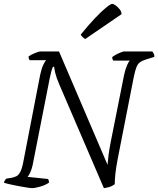

<svg xmlns="http://www.w3.org/2000/svg" viewBox="-27 -969 815 989"><path d="M139 0Q131 0 111.5 -3Q92 -6 68.5 -10.5Q45 -15 24.5 -19.5Q4 -24 -7 -28Q-3 -42 6 -49L32 -53Q46 -56 57 -61Q68 -66 77.5 -83.5Q87 -101 94 -140L180 -584Q187 -616 196 -635Q205 -654 211 -659H126Q120 -667 120 -678Q130 -686 151.5 -695Q173 -704 182 -704H277L527 -120Q529 -145 532 -169.5Q535 -194 543 -236L612 -582Q619 -614 627.5 -633Q636 -652 642 -657H556Q555 -659 553 -663.5Q551 -668 551 -675Q557 -680 569.5 -687Q582 -694 595 -699Q608 -704 612 -704H758Q761 -700 765 -692.5Q769 -685 768 -676L723 -662Q704 -656 693 -647.5Q682 -639 675.5 -622Q669 -605 662 -572L580 -154Q571 -108 567.5 -75Q564 -42 564 -20Q551 -10 535 -5.5Q519 -1 508 0L278 -535Q262 -573 257.5 -593.5Q253 -614 252 -625H246Q243 -619 241 -613.5Q239 -608 236.5 -598Q234 -588 229 -565L141 -118Q136 -96 128.5 -80Q121 -64 115 -58L220 -47Q222 -45 224 -39Q226 -33 225 -28Q206 -15 179.5 -7.5Q153 0 139 0ZM412 -768Q406 -771 398 -778.5Q390 -786 389 -791Q427 -838 460.5 -873.5Q494 -909 518.5 -929Q543 -949 551 -949Q558 -949 569 -941Q580 -933 589.5 -921Q599 -909 599 -896Z"/></svg>

Font: Texturina Thin
Style: Italic
Weight: 100
Italic angle: -11°
Designer: Guillermo Torres Carreño
Foundry: Omnibus-Type
Version: Version 1.002; ttfautohint (v1.8.3)